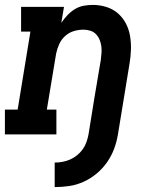

<svg xmlns="http://www.w3.org/2000/svg" viewBox="-24 -548 644 783"><path d="M199 215V115Q215 115 231 112Q247 109 262 102.5Q277 96 290.5 85Q304 74 313.5 60.5Q323 47 328.5 31.5Q334 16 337 0Q349 -76 361.5 -152Q374 -228 387 -303Q389 -318 390 -332.5Q391 -347 389 -361Q387 -375 381.5 -387.5Q376 -400 366.5 -409.5Q357 -419 343.5 -423Q330 -427 316 -427Q296 -427 276.5 -421Q257 -415 241.5 -401Q226 -387 217.5 -368Q209 -349 205 -330L167 -101H206V0H-4V-101H48L100 -419H62V-520H237L226 -455Q237 -471 250.5 -485.5Q264 -500 281 -510.5Q298 -521 317 -524.5Q336 -528 355 -528Q383 -528 410 -519.5Q437 -511 457 -493.5Q477 -476 489.5 -452Q502 -428 506.5 -400.5Q511 -373 510 -344.5Q509 -316 504 -287L457 0Q452 30 441.5 58.5Q431 87 413 113Q395 139 370.5 159.5Q346 180 317.5 193Q289 206 259 210.5Q229 215 199 215Z"/></svg>

Font: Iosevka Etoile Oblique
Style: Bold
Weight: 700
Italic angle: -9°
Designer: Belleve Invis
Foundry: Belleve Invis
Version: Version 15.5.2; ttfautohint (v1.8.4)